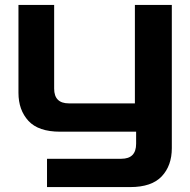

<svg xmlns="http://www.w3.org/2000/svg" viewBox="-20 -535 773 780"><path d="M171 225V110H473Q533 110 533 49V0H224Q136 0 95.5 -44Q55 -88 55 -158V-515H200V-175Q200 -115 260 -115H528V-515H678V67Q678 138 637 181.5Q596 225 509 225Z"/></svg>

Font: Zen Dots
Style: Regular
Weight: 400
Designer: Yoshimichi Ohira
Foundry: A-1 Corp ZenFonts
Version: Version 1.000; ttfautohint (v1.8.3)